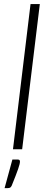

<svg xmlns="http://www.w3.org/2000/svg" viewBox="-20 -748 249 962"><path d="M3 0ZM45 0 133 -727.5H179.5L91 0ZM70 51.5Q76 51.5 78 54.5Q80 57.5 80 61.5Q80 67 77.8 75.8Q75.5 84.5 70.8 98.8Q66 113 58 133.5Q50 154 38.5 182.5Q35 189.5 30.8 192Q26.5 194.5 19 194.5H3L42 51.5Z"/></svg>

Font: Lato Light
Style: Italic
Weight: 300
Italic angle: -7°
Designer: Lukasz Dziedzic
Foundry: tyPoland Lukasz Dziedzic
Version: Version 2.007; 2014-02-27